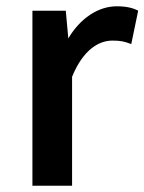

<svg xmlns="http://www.w3.org/2000/svg" viewBox="-20 -590 459 610"><path d="M197 -468 189 -556H83V0H209V-346C244 -432 294 -461 337 -461C362 -461 373 -459 397 -450L419 -556C402 -565 381 -570 351 -570C292 -570 235 -532 197 -468Z"/></svg>

Font: Bithumb Trading Sans Semibold
Style: Regular
Weight: 600
Designer: Ham Hyungwon
Foundry: Bithumb
Version: Version 0.500;FEAKit 1.0